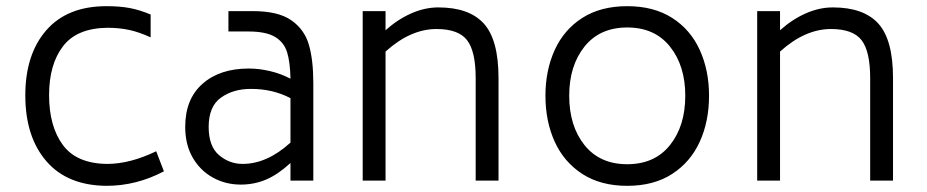

<svg xmlns="http://www.w3.org/2000/svg" viewBox="-20 -585 3003 622"><path d="M62 -276Q62 -409 130 -487Q198 -565 325 -565Q368 -565 400 -559Q432 -553 468 -538V-464Q431 -481 398.5 -488Q366 -495 328 -495Q229 -494 184 -435Q139 -376 139 -277Q139 -176 183.5 -115.5Q228 -55 327 -54Q401 -54 486 -95L511 -30Q422 17 325 17Q198 16 130 -63Q62 -142 62 -276Z M995 -316V0H921V-57Q881 -20 842.5 -3.5Q804 13 760 13Q711 13 670 -9.5Q629 -32 604.5 -74Q580 -116 580 -174Q580 -264 636 -313.5Q692 -363 786 -363Q820 -363 855.5 -354.5Q891 -346 921 -330Q920 -384 910 -416Q900 -448 871 -465.5Q842 -483 784 -483H720V-549H799Q881 -549 923.5 -519.5Q966 -490 980.5 -440.5Q995 -391 995 -316ZM921 -123V-267Q864 -297 793 -297Q735 -297 695.5 -268.5Q656 -240 656 -174Q656 -111 689.5 -82.5Q723 -54 766 -54Q845 -54 921 -123Z M1595 -332V0H1521V-332Q1521 -419 1493 -455Q1465 -491 1394 -491Q1310 -491 1229 -418V0H1155V-549H1229V-487Q1268 -522 1312 -541.5Q1356 -561 1400 -561Q1500 -561 1547.5 -508.5Q1595 -456 1595 -332Z M1747 -275Q1747 -357 1777 -423Q1807 -489 1866.5 -527Q1926 -565 2012 -565Q2098 -565 2157.5 -527Q2217 -489 2247 -423Q2277 -357 2277 -275Q2277 -192 2247 -126Q2217 -60 2157.5 -21.5Q2098 17 2012 17Q1926 17 1866.5 -21.5Q1807 -60 1777 -126Q1747 -192 1747 -275ZM2200 -275Q2200 -372 2150.5 -434Q2101 -496 2012 -496Q1923 -496 1873.5 -434Q1824 -372 1824 -275Q1824 -177 1873.5 -115Q1923 -53 2012 -53Q2101 -53 2150.5 -115Q2200 -177 2200 -275Z M2873 -332V0H2799V-332Q2799 -419 2771 -455Q2743 -491 2672 -491Q2588 -491 2507 -418V0H2433V-549H2507V-487Q2546 -522 2590 -541.5Q2634 -561 2678 -561Q2778 -561 2825.5 -508.5Q2873 -456 2873 -332Z"/></svg>

Font: Biryani Light
Style: Regular
Weight: 300
Designer: Dan Reynolds and Mathieu Réguer
Foundry: Dan Reynolds and Mathieu Réguer
Version: Version 1.004; ttfautohint (v1.1) -l 5 -r 5 -G 72 -x 0 -D la